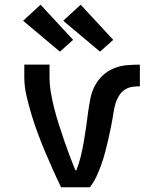

<svg xmlns="http://www.w3.org/2000/svg" viewBox="-20 -794 640 814"><path d="M239 0Q221 -37 204 -75Q187 -113 171 -151Q155 -189 140.5 -228Q126 -267 114 -306.5Q102 -346 92.5 -386.5Q83 -427 83 -468V-520H190V-468Q190 -434 196 -400Q202 -366 210.5 -332.5Q219 -299 229.5 -266.5Q240 -234 251 -201.5Q262 -169 274 -137Q286 -105 299 -73L300 -74L303 -70Q315 -100 322.5 -131.5Q330 -163 335.5 -194.5Q341 -226 345.5 -258Q350 -290 354 -322Q358 -350 363.5 -377.5Q369 -405 382 -430Q395 -455 416 -474.5Q437 -494 463 -504.5Q489 -515 517 -517.5Q545 -520 573 -520V-428Q558 -428 542.5 -426Q527 -424 513.5 -416.5Q500 -409 490.5 -396.5Q481 -384 475 -370Q469 -356 466 -341Q463 -326 460 -311V-309Q456 -283 450.5 -256Q445 -229 439 -202.5Q433 -176 426 -149.5Q419 -123 410 -97.5Q401 -72 389.5 -47Q378 -22 361 0ZM404 -575 248 -706 322 -774 460 -625ZM234 -575 78 -706 152 -774 290 -625Z"/></svg>

Font: Zed Mono Semibold Extended
Style: Regular
Weight: 600
Width: 7
Monospace: yes
Designer: Belleve Invis
Foundry: Belleve Invis
Version: Version 1.0.0; ttfautohint (v1.8.4)